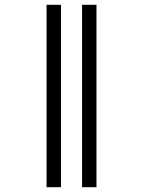

<svg xmlns="http://www.w3.org/2000/svg" viewBox="-20 -780 596 800"><path d="M322 0H382V-760H322ZM174 0H234V-760H174Z"/></svg>

Font: Noto Serif Display
Style: Regular
Weight: 400
Designer: Monotype Design Team
Foundry: Monotype Imaging Inc.
Version: Version 2.009